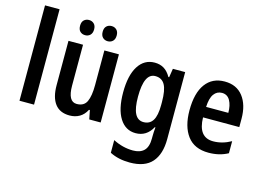

<svg xmlns="http://www.w3.org/2000/svg" viewBox="-123 -999 2038 1478"><g transform="rotate(15 895.5 -260.0)"><path d="M182 0H66V-760H182Z M713 -543V0H622L608 -71H601Q580 -30 545.5 -10Q511 10 467 10Q389 10 350 -41.5Q311 -93 311 -189V-543H427V-217Q427 -90 497 -90Q555 -90 576 -135Q597 -180 597 -267V-543ZM367 -679Q367 -709 383 -724Q399 -739 423 -739Q447 -739 463 -723.5Q479 -708 479 -679Q479 -649 463 -633.5Q447 -618 423 -618Q399 -618 383 -633Q367 -648 367 -679ZM547 -679Q547 -709 563 -724Q579 -739 603 -739Q627 -739 643 -723.5Q659 -708 659 -679Q659 -649 643 -633.5Q627 -618 603 -618Q579 -618 563 -633.5Q547 -649 547 -679Z M997 -553Q1039 -553 1070.5 -534Q1102 -515 1126 -473H1132L1143 -543H1241V-9Q1241 111 1184.5 175.5Q1128 240 1008 240Q917 240 849 205V104Q927 144 1008 144Q1065 144 1095.5 114Q1126 84 1126 17V4Q1126 -32 1130 -73H1125Q1080 10 993 10Q912 10 866 -63Q820 -136 820 -269Q820 -405 867 -479Q914 -553 997 -553ZM1028 -454Q939 -454 939 -267Q939 -176 961.5 -132Q984 -88 1030 -88Q1079 -88 1103.5 -127Q1128 -166 1128 -250V-274Q1128 -369 1104 -411.5Q1080 -454 1028 -454Z M1555 -552Q1650 -552 1701.5 -485.5Q1753 -419 1753 -308V-242H1464Q1467 -84 1586 -84Q1658 -84 1728 -123V-27Q1661 10 1574 10Q1461 10 1405 -64.5Q1349 -139 1349 -268Q1349 -406 1403 -479Q1457 -552 1555 -552ZM1557 -462Q1517 -462 1493 -429Q1469 -396 1466 -326H1643Q1643 -386 1621.5 -424Q1600 -462 1557 -462Z"/></g></svg>

Font: Noto Sans Myanmar Condensed SemiBold
Style: Regular
Weight: 600
Width: 3
Designer: Monotype Design Team
Foundry: Monotype Imaging Inc.
Version: Version 2.107; ttfautohint (v1.8.4.7-5d5b)